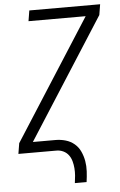

<svg xmlns="http://www.w3.org/2000/svg" viewBox="-60 -777 621 994"><g transform="rotate(-5 250.0 -279.5)"><path d="M288 176Q291 156 292.5 137Q294 118 292.5 99Q291 80 286 62Q281 44 270.5 30Q260 16 243.5 8Q227 0 208 0H10L19 -55L419 -680H122L131 -735H499L490 -680L90 -55H208Q235 -55 260.5 -47.5Q286 -40 305.5 -23.5Q325 -7 336 17Q347 41 351.5 67Q356 93 354.5 120.5Q353 148 349 176Z"/></g></svg>

Font: Iosevka Light
Style: Italic
Weight: 300
Italic angle: -9°
Monospace: yes
Designer: Belleve Invis
Foundry: Belleve Invis
Version: Version 32.5.0; ttfautohint (v1.8.4)